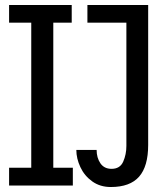

<svg xmlns="http://www.w3.org/2000/svg" viewBox="-20 -745 640 771"><path d="M16.5 -71.5H105.5V-654H16.5V-725H268V-654H194V-71.5H272.5V0H16.5ZM286.5 -143H368Q368 -111.5 383.2 -89.2Q398.5 -67 428 -67Q462 -67 474.8 -96Q487.5 -125 487.5 -159V-654H331V-725H575V-163Q575 -77 538.5 -35.5Q502 6 425 6Q382 6 350.5 -16.5Q319 -39 302.8 -73.8Q286.5 -108.5 286.5 -143Z"/></svg>

Font: JuliaMono Light
Style: Regular
Weight: 300
Monospace: yes
Designer: cormullion
Foundry: corm
Version: Version 0.054; ttfautohint (v1.8.4)